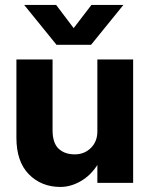

<svg xmlns="http://www.w3.org/2000/svg" viewBox="-20 -741 606 778"><path d="M349 -559.5H209L78 -721H207.5L278.5 -627L350.5 -721H480ZM193 -213.5Q193 -161.5 217.5 -138.5Q242 -115.5 283 -115.5Q322 -115.5 348.2 -141.5Q374.5 -167.5 374.5 -208V-500H519.5V0H374.5V-72.5Q347 -29.5 306.5 -6.5Q266 16.5 225 16.5Q147.5 16.5 97 -34.8Q46.5 -86 46.5 -183V-500H193Z"/></svg>

Font: Overused Grotesk
Style: Bold
Weight: 710
Version: Version 0.004